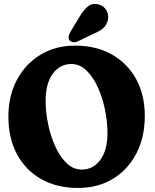

<svg xmlns="http://www.w3.org/2000/svg" viewBox="-20 -941 783 972"><path d="M360 -710Q467 -710 546.5 -665Q626 -620 669.5 -540Q713 -460 713 -354.5Q713 -246 670.2 -163.8Q627.5 -81.5 551.5 -35.5Q475.5 10.5 375 10.5Q268 10.5 188.8 -34.2Q109.5 -79 66 -160.2Q22.5 -241.5 22.5 -351Q22.5 -456 65.8 -537Q109 -618 185 -664Q261 -710 360 -710ZM524 -267Q524 -324.5 511.5 -385.8Q499 -447 475.2 -499.2Q451.5 -551.5 417.8 -584.2Q384 -617 341.5 -617Q283.5 -617 247.2 -567.8Q211 -518.5 211 -431.5Q211 -374 223.5 -313Q236 -252 259.8 -199.8Q283.5 -147.5 317.2 -115Q351 -82.5 394 -82.5Q451.5 -82.5 487.8 -131.5Q524 -180.5 524 -267ZM381.5 -854Q401.5 -889 424.5 -908Q447.5 -927 479.5 -918.5Q507.5 -910.5 519.8 -886.5Q532 -862.5 525.5 -837.5Q519 -813 501.8 -797.8Q484.5 -782.5 451 -769L372.5 -731Q361.5 -726 350 -727.5Q338.5 -729 332 -737Q325 -746.5 327.5 -757Q330 -767.5 336 -779Z"/></svg>

Font: Fraunces 144pt SuperSoft
Style: Bold
Weight: 700
Version: Version 1.000;[b76b70a41]